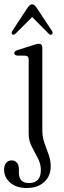

<svg xmlns="http://www.w3.org/2000/svg" viewBox="-36 -662 306 914"><path d="M165.5 -41.5Q165.5 -10 175.5 18.5Q185.5 47 195.5 74.2Q205.5 101.5 205.5 130Q205.5 176 174.2 204.5Q143 233 92 233Q41 233 12.2 207.2Q-16.5 181.5 -16.5 146.5Q-16.5 124.5 -6.5 113Q3.5 101.5 20 101.5Q35.5 101.5 44.8 113Q54 124.5 54 143.5V160Q54 209.5 102 209.5Q158.5 209 158.5 147Q158.5 118 144 90.8Q129.5 63.5 115 35.5Q100.5 7.5 100.5 -25V-377.5Q100.5 -396 85 -397L45 -397.5Q32 -399.5 32 -409Q32 -419 47 -423.5L120 -446.5Q130 -450 136.8 -451.8Q143.5 -453.5 149 -453.5Q165.5 -453.5 165.5 -435.5ZM211.4 -498.5Q205.3 -492.5 195.9 -501.5L117 -581L37.6 -501.5Q28.3 -493 22.2 -498.5Q16.1 -505 23.4 -516L95.4 -625.5Q106.4 -641.5 117 -641.5Q127.6 -641.5 138.1 -625.5L210.6 -516Q217.9 -505 211.4 -498.5Z"/></svg>

Font: Fraunces 72pt Soft Light
Style: Regular
Weight: 300
Version: Version 1.000;[b76b70a41]